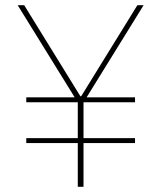

<svg xmlns="http://www.w3.org/2000/svg" viewBox="-20 -718 620 738"><path d="M499 -168H301V0H279V-168H81V-187H279V-325H81V-344H267L48 -698H73L289 -348H292L508 -698H532L313 -344H499V-325H301V-187H499Z"/></svg>

Font: IBM Plex Sans Thin
Style: Regular
Weight: 250
Designer: Mike Abbink, Paul van der Laan, Pieter van Rosmalen
Foundry: Bold Monday
Version: Version 3.201